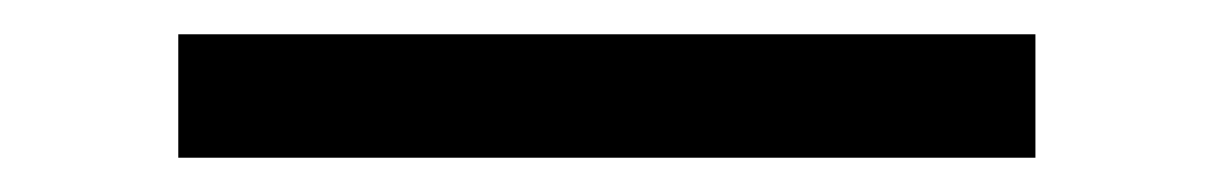

<svg xmlns="http://www.w3.org/2000/svg" viewBox="-20 -20 707 112"><path d="M84 0H584V72H84Z"/></svg>

Font: Oakes Grotesk Medium
Style: Italic
Weight: 500
Italic angle: -8°
Designer: Samuel Oakes
Foundry: Samuel Oakes
Version: Version 1.000;PS 001.000;hotconv 1.0.88;makeotf.lib2.5.64775